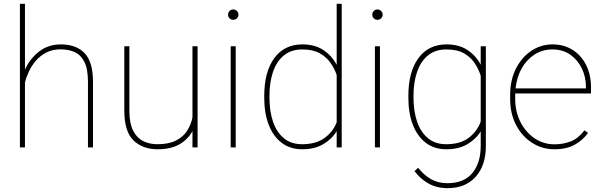

<svg xmlns="http://www.w3.org/2000/svg" viewBox="-20 -770 3146 1003"><path d="M110.4 -750V-405.8Q134.3 -461.4 182.9 -499.8Q231.4 -538.1 297.9 -538.1Q377.9 -538.1 421.9 -492.4Q465.8 -446.8 465.8 -341.8V0H439.5V-341.8Q439.5 -409.2 421.1 -446Q402.8 -482.9 370.6 -497.6Q338.4 -512.2 296.4 -512.2Q253.4 -512.2 220.9 -495.1Q188.5 -478 166 -451.2Q143.6 -424.3 129.9 -394.3Q116.2 -364.3 110.4 -338.4V0H84V-750Z M985.4 0V-85.4Q961.9 -41.5 917 -15.9Q872.1 9.8 803.2 9.8Q725.6 9.8 677.5 -36.4Q629.4 -82.5 629.4 -192.9V-528.3H655.8V-191.9Q655.8 -127.4 674.8 -88.9Q693.8 -50.3 727.1 -33.4Q760.3 -16.6 802.2 -16.6Q860.8 -16.6 898.9 -35.6Q937 -54.7 957.5 -86.7Q978 -118.7 985.4 -156.7V-528.3H1012.2V0Z M1171.4 -693.4Q1171.4 -704.6 1179.2 -712.6Q1187 -720.7 1198.2 -720.7Q1209.5 -720.7 1217.5 -712.6Q1225.6 -704.6 1225.6 -693.4Q1225.6 -682.1 1217.5 -674.3Q1209.5 -666.5 1198.2 -666.5Q1187 -666.5 1179.2 -674.3Q1171.4 -682.1 1171.4 -693.4ZM1211.4 -528.3V0H1185.1V-528.3Z M1360.4 -259.3V-269.5Q1360.4 -394.5 1412.8 -466.3Q1465.3 -538.1 1559.6 -538.1Q1625 -538.1 1669.4 -508.5Q1713.9 -479 1738.8 -431.2V-750H1765.1V0H1738.8V-85Q1714.4 -43.9 1669.2 -17.1Q1624 9.8 1558.6 9.8Q1496.1 9.8 1451.7 -23.9Q1407.2 -57.6 1383.8 -118.2Q1360.4 -178.7 1360.4 -259.3ZM1387.7 -269.5V-259.3Q1387.7 -189 1406.2 -134.3Q1424.8 -79.6 1462.6 -48.1Q1500.5 -16.6 1558.1 -16.6Q1630.9 -16.6 1675.5 -49.3Q1720.2 -82 1738.8 -131.3V-378.4Q1728.5 -409.2 1707.8 -439.9Q1687 -470.7 1651.1 -491.2Q1615.2 -511.7 1559.1 -511.7Q1501 -511.7 1462.9 -480.5Q1424.8 -449.2 1406.2 -394.5Q1387.7 -339.8 1387.7 -269.5Z M1924.8 -693.4Q1924.8 -704.6 1932.6 -712.6Q1940.4 -720.7 1951.7 -720.7Q1962.9 -720.7 1970.9 -712.6Q1979 -704.6 1979 -693.4Q1979 -682.1 1970.9 -674.3Q1962.9 -666.5 1951.7 -666.5Q1940.4 -666.5 1932.6 -674.3Q1924.8 -682.1 1924.8 -693.4ZM1964.8 -528.3V0H1938.5V-528.3Z M2113.3 -259.3V-269.5Q2113.3 -394.5 2165.8 -466.3Q2218.3 -538.1 2312.5 -538.1Q2377.4 -538.1 2421.9 -508.8Q2466.3 -479.5 2491.2 -432.1V-528.3H2518.1V-7.3Q2518.1 94.2 2464.8 153.6Q2411.6 212.9 2318.4 212.9Q2260.7 212.9 2217.5 188Q2174.3 163.1 2145.5 124L2164.1 106.4Q2194.8 145 2231.7 166Q2268.6 187 2317.4 187Q2403.3 187 2447.3 134.3Q2491.2 81.5 2491.2 -7.3V-84Q2466.8 -43.5 2421.6 -16.8Q2376.5 9.8 2311.5 9.8Q2249 9.8 2204.6 -23.9Q2160.2 -57.6 2136.7 -118.2Q2113.3 -178.7 2113.3 -259.3ZM2140.1 -269.5V-259.3Q2140.1 -189 2158.9 -134.3Q2177.7 -79.6 2215.6 -48.1Q2253.4 -16.6 2311 -16.6Q2385.3 -16.6 2429.2 -50.5Q2473.1 -84.5 2491.2 -134.8V-374.5Q2481.4 -405.8 2461.4 -437.5Q2441.4 -469.2 2405.5 -490.5Q2369.6 -511.7 2312 -511.7Q2253.9 -511.7 2215.8 -480.5Q2177.7 -449.2 2158.9 -394.5Q2140.1 -339.8 2140.1 -269.5Z M2876.5 9.8Q2812.5 9.8 2759.8 -23.9Q2707 -57.6 2676 -116.9Q2645 -176.3 2645 -252.9V-274.4Q2645 -351.6 2675 -411.1Q2705.1 -470.7 2755.4 -504.4Q2805.7 -538.1 2866.7 -538.1Q2925.3 -538.1 2970.7 -509.8Q3016.1 -481.4 3041.7 -430.7Q3067.4 -379.9 3067.4 -312.5V-281.7H2671.4Q2671.4 -278.3 2671.4 -274.4V-252.9Q2671.4 -187 2698.5 -133.3Q2725.6 -79.6 2772 -47.9Q2818.4 -16.1 2876.5 -16.1Q2921.9 -16.1 2961.2 -31.2Q3000.5 -46.4 3033.2 -88.9L3051.8 -75.7Q3025.4 -38.1 2982.7 -14.2Q2939.9 9.8 2876.5 9.8ZM2866.7 -511.7Q2813.5 -511.7 2772 -484.9Q2730.5 -458 2704.8 -411.9Q2679.2 -365.7 2673.3 -308.1H3041V-314.5Q3041 -367.7 3019.5 -412.4Q2998 -457 2959 -484.4Q2919.9 -511.7 2866.7 -511.7Z"/></svg>

Font: Vazirmatn FD Thin
Style: Regular
Weight: 100
Designer: Saber Rastikerdar
Foundry: Saber Rastikerdar
Version: Version 33.003